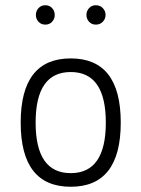

<svg xmlns="http://www.w3.org/2000/svg" viewBox="-20 -704 540 733"><path d="M59 -236Q59 -481 250 -481Q441 -481 441 -236Q441 9 250 9Q59 9 59 -236ZM250 -429Q116 -429 116 -236Q116 -43 250 -43Q384 -43 384 -236Q384 -429 250 -429ZM127 -621Q117 -632 117 -647Q117 -662 127 -673Q137 -684 153 -684Q169 -684 179 -673Q189 -662 189 -647Q189 -632 179 -621Q169 -610 153 -610Q137 -610 127 -621ZM320 -673Q330 -684 346 -684Q362 -684 372.5 -673Q383 -662 383 -647Q383 -632 372.5 -621Q362 -610 346 -610Q330 -610 320 -621Q310 -632 310 -647Q310 -662 320 -673Z"/></svg>

Font: TypoPRO Lekton
Style: Regular
Weight: 400
Monospace: yes
Designer: Paolo Mazzetti, Luciano Perondi, Raffaele Flato, Elena Papassissa, Emilio Macchia, Michela Povoleri, Tobias Seemiller, R
Version: Version 34.000